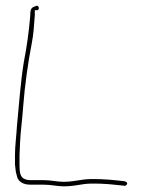

<svg xmlns="http://www.w3.org/2000/svg" viewBox="-20 -686 509 679"><path d="M33 -104C34 -94 35 -86 36 -78L41 -59C46 -44 62 -33 86 -33H132C162 -33 181 -27 206 -27C231 -27 252 -31 278 -35C307 -39 359 -36 392 -32L421 -29C422 -29 423 -28 426 -31C434 -37 428 -43 421 -45L394 -48C358 -52 306 -55 276 -51C252 -48 231 -43 206 -43C182 -43 160 -49 133 -49H87C77 -49 71 -51 65 -54C46 -63 50 -95 49 -104V-139C50 -151 50 -166 51 -183C53 -225 59 -265 62 -310C68 -387 79 -464 92 -531C99 -567 100 -592 103 -631V-650H113C121 -654 117 -669 107 -665H106V-664C92 -660 87 -656 87 -632V-631C82 -571 75 -522 64 -465C53 -397 47 -314 40 -241C38 -205 33 -171 33 -139Z"/></svg>

Font: Stray Cat
Style: ExLtCn
Weight: 200
Version: Version 1.0